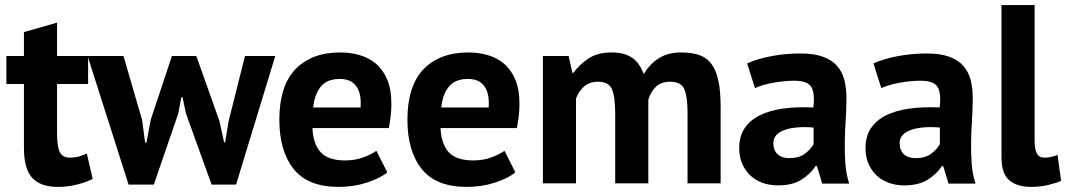

<svg xmlns="http://www.w3.org/2000/svg" viewBox="-20 -720 4187 754"><path d="M5 -500H74V-594L204 -631V-500H326V-390H204V-198Q204 -146 214.5 -123.5Q225 -101 254 -101Q274 -101 288.5 -105Q303 -109 321 -117L344 -17Q317 -4 281 5Q245 14 208 14Q139 14 106.5 -21.5Q74 -57 74 -138V-390H5Z M751 -500 842 -244 860 -161H864L878 -245L942 -500H1061L907 5H811L710 -275L697 -338H692L680 -274L584 5H485L324 -500H465L538 -249L550 -160H555L572 -250L655 -500Z M1501 -43Q1471 -19 1419.5 -2.5Q1368 14 1310 14Q1189 14 1133 -56.5Q1077 -127 1077 -250Q1077 -382 1140 -448Q1203 -514 1317 -514Q1355 -514 1391 -504Q1427 -494 1455 -471Q1483 -448 1500 -409Q1517 -370 1517 -312Q1517 -291 1514.5 -267Q1512 -243 1507 -217H1207Q1210 -154 1239.5 -122Q1269 -90 1335 -90Q1376 -90 1408.5 -102.5Q1441 -115 1458 -128ZM1315 -410Q1264 -410 1239.5 -379.5Q1215 -349 1210 -298H1396Q1400 -352 1379.5 -381Q1359 -410 1315 -410Z M2004 -43Q1974 -19 1922.5 -2.5Q1871 14 1813 14Q1692 14 1636 -56.5Q1580 -127 1580 -250Q1580 -382 1643 -448Q1706 -514 1820 -514Q1858 -514 1894 -504Q1930 -494 1958 -471Q1986 -448 2003 -409Q2020 -370 2020 -312Q2020 -291 2017.5 -267Q2015 -243 2010 -217H1710Q1713 -154 1742.5 -122Q1772 -90 1838 -90Q1879 -90 1911.5 -102.5Q1944 -115 1961 -128ZM1818 -410Q1767 -410 1742.5 -379.5Q1718 -349 1713 -298H1899Q1903 -352 1882.5 -381Q1862 -410 1818 -410Z M2396 0V-272Q2396 -341 2383 -370Q2370 -399 2329 -399Q2295 -399 2274 -380.5Q2253 -362 2242 -333V0H2112V-500H2213L2228 -434H2232Q2255 -466 2290.5 -490Q2326 -514 2382 -514Q2430 -514 2460.5 -494.5Q2491 -475 2508 -429Q2531 -468 2567 -491Q2603 -514 2654 -514Q2696 -514 2725.5 -504Q2755 -494 2773.5 -469.5Q2792 -445 2801 -404Q2810 -363 2810 -300V0H2680V-281Q2680 -340 2667.5 -369.5Q2655 -399 2612 -399Q2577 -399 2556.5 -380Q2536 -361 2526 -328V0Z M2914 -471Q2954 -489 3009 -499.5Q3064 -510 3124 -510Q3176 -510 3211 -497.5Q3246 -485 3266.5 -462Q3287 -439 3295.5 -407Q3304 -375 3304 -335Q3304 -291 3301 -246.5Q3298 -202 3297.5 -159Q3297 -116 3300 -75.5Q3303 -35 3315 1H3209L3188 -68H3183Q3163 -37 3127.5 -14.5Q3092 8 3036 8Q3001 8 2973 -2.5Q2945 -13 2925 -32.5Q2905 -52 2894 -78.5Q2883 -105 2883 -138Q2883 -184 2903.5 -215.5Q2924 -247 2962.5 -266.5Q3001 -286 3054.5 -293.5Q3108 -301 3174 -298Q3181 -354 3166 -378.5Q3151 -403 3099 -403Q3060 -403 3016.5 -395Q2973 -387 2945 -374ZM3079 -99Q3118 -99 3141 -116.5Q3164 -134 3175 -154V-219Q3144 -222 3115.5 -220Q3087 -218 3065 -211Q3043 -204 3030 -191Q3017 -178 3017 -158Q3017 -130 3033.5 -114.5Q3050 -99 3079 -99Z M3410 -471Q3450 -489 3505 -499.5Q3560 -510 3620 -510Q3672 -510 3707 -497.5Q3742 -485 3762.5 -462Q3783 -439 3791.5 -407Q3800 -375 3800 -335Q3800 -291 3797 -246.5Q3794 -202 3793.5 -159Q3793 -116 3796 -75.5Q3799 -35 3811 1H3705L3684 -68H3679Q3659 -37 3623.5 -14.5Q3588 8 3532 8Q3497 8 3469 -2.5Q3441 -13 3421 -32.5Q3401 -52 3390 -78.5Q3379 -105 3379 -138Q3379 -184 3399.5 -215.5Q3420 -247 3458.5 -266.5Q3497 -286 3550.5 -293.5Q3604 -301 3670 -298Q3677 -354 3662 -378.5Q3647 -403 3595 -403Q3556 -403 3512.5 -395Q3469 -387 3441 -374ZM3575 -99Q3614 -99 3637 -116.5Q3660 -134 3671 -154V-219Q3640 -222 3611.5 -220Q3583 -218 3561 -211Q3539 -204 3526 -191Q3513 -178 3513 -158Q3513 -130 3529.5 -114.5Q3546 -99 3575 -99Z M4043 -168Q4043 -133 4052 -117Q4061 -101 4081 -101Q4093 -101 4104.5 -103Q4116 -105 4133 -112L4147 -10Q4131 -2 4098 6Q4065 14 4030 14Q3973 14 3943 -12.5Q3913 -39 3913 -100V-700H4043Z"/></svg>

Font: PTSans
Style: Bold
Weight: 700
Designer: A.Korolkova, O.Umpeleva, V.Yefimov
Foundry: ParaType Ltd
Version: Version 2.003W OFL